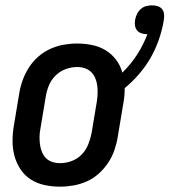

<svg xmlns="http://www.w3.org/2000/svg" viewBox="-20 -691 635 719"><path d="M205 8Q175 8 147 2Q119 -4 96 -18.5Q73 -33 57.5 -56Q42 -79 34.5 -106Q27 -133 27 -162.5Q27 -192 32 -221L52 -341Q56 -366 65 -391Q74 -416 88.5 -438.5Q103 -461 123.5 -479Q144 -497 168.5 -508Q193 -519 218 -523.5Q243 -528 268 -528Q297 -528 324.5 -522.5Q352 -517 375 -503Q398 -489 414.5 -467.5Q431 -446 438 -419Q470 -450 493.5 -486.5Q517 -523 532 -563H530Q519 -563 509 -566.5Q499 -570 493 -577.5Q487 -585 485.5 -595.5Q484 -606 486 -617Q488 -628 493 -638.5Q498 -649 507 -657Q516 -665 527 -668Q538 -671 549 -671Q561 -671 571.5 -667.5Q582 -664 588 -655.5Q594 -647 594.5 -635.5Q595 -624 593 -613Q587 -578 575 -543Q563 -508 544.5 -475.5Q526 -443 501 -414Q476 -385 447 -361Q447 -345 445.5 -329.5Q444 -314 441 -299L421 -179Q417 -154 408.5 -129Q400 -104 385 -81.5Q370 -59 350 -41Q330 -23 305.5 -12Q281 -1 255.5 3.5Q230 8 205 8ZM205 -80Q227 -80 248.5 -88Q270 -96 286 -112.5Q302 -129 310.5 -150.5Q319 -172 323 -193L343 -313Q345 -328 345.5 -343Q346 -358 344 -372Q342 -386 336.5 -399Q331 -412 321 -421.5Q311 -431 297.5 -435.5Q284 -440 269 -440Q247 -440 225.5 -432Q204 -424 187.5 -407.5Q171 -391 162.5 -369.5Q154 -348 151 -327L131 -207Q128 -192 128 -177Q128 -162 130 -148Q132 -134 137.5 -121Q143 -108 152.5 -98.5Q162 -89 176 -84.5Q190 -80 205 -80Z"/></svg>

Font: Iosevka Semibold Oblique
Style: Regular
Weight: 600
Italic angle: -9°
Monospace: yes
Designer: Belleve Invis
Foundry: Belleve Invis
Version: Version 32.5.0; ttfautohint (v1.8.4)